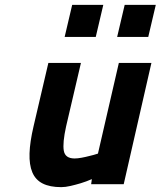

<svg xmlns="http://www.w3.org/2000/svg" viewBox="-20 -758 661 790"><path d="M603 -499 489 0H355L358 -21Q335 -11 312 -4Q292 2 270.5 7Q249 12 232 12Q185 12 155.5 -3Q126 -18 113 -49Q100 -80 101.5 -127Q103 -174 118 -238L179 -499H313L252 -238Q237 -170 242.5 -138Q248 -106 287 -106Q299 -106 315.5 -109Q332 -112 347 -116Q365 -120 383 -126L469 -499ZM277 -738H405L374 -606H246ZM493 -738H621L590 -606H462Z"/></svg>

Font: Panefresco 999wt
Style: Italic
Weight: 900
Version: Version 1.001